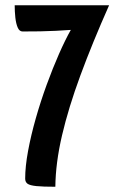

<svg xmlns="http://www.w3.org/2000/svg" viewBox="-20 -620 440 732"><path d="M191 92Q144 92 119 89.5Q94 87 85 80.5Q76 74 76 61Q76 15 87 -44.5Q98 -104 116.5 -169Q135 -234 158 -297Q181 -360 205 -414.5Q229 -469 250 -506Q221 -504 192.5 -502.5Q164 -501 133 -500.5Q102 -500 66 -500Q54 -500 47.5 -515Q41 -530 38.5 -553Q36 -576 36 -600H396Q332 -456 286.5 -332.5Q241 -209 216.5 -104Q192 1 191 92Z"/></svg>

Font: Yanone Kaffeesatz ExtraLight
Style: Regular
Weight: 200
Designer: Yanone (Cyrillic: Daniel Pouzeot, Huerta Tipografica, and Cyreal)
Foundry: Yanone
Version: Version 2.003